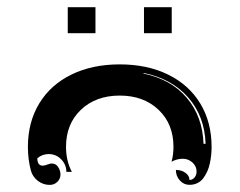

<svg xmlns="http://www.w3.org/2000/svg" viewBox="-20 -658 675 541"><path d="M58.6 -244.1Q58.6 -313.7 90.6 -366.5Q122.6 -419.2 181.3 -447.9Q240 -476.6 317.4 -476.6Q394.8 -476.6 453.5 -447.9Q512.2 -419.2 544.2 -366.5Q576.2 -313.7 576.2 -244.1Q576.2 -232.9 575.1 -221.8Q574 -210.7 571.4 -198.2Q568.8 -185.8 564.1 -175.2Q559.3 -164.6 552.9 -155.9Q546.4 -147.2 536.4 -142.2Q526.4 -137.2 513.9 -137.2Q498 -137.2 486.8 -149.5Q475.6 -161.9 475.6 -179.2Q491.5 -179.2 502.7 -170.9Q513.9 -162.6 513.9 -150.9Q522.2 -150.9 528.1 -157.8Q533.9 -164.8 533.9 -174.6Q533.9 -189.7 522.2 -200.2Q510.5 -210.7 494.9 -210.7Q479.2 -210.7 463.4 -202.4Q468.8 -222.2 468.8 -244.1Q468.8 -308.8 426.6 -348.8Q384.5 -388.7 317.4 -388.7Q250.2 -388.7 208.1 -348.8Q166 -308.8 166 -244.1Q166 -205.1 182.4 -173.8H167Q167 -194.3 152.3 -209.1Q137.7 -223.9 117.2 -223.9Q99.1 -223.9 85.2 -212.2Q85.2 -191.4 100.3 -191.2Q105.5 -191.2 113.2 -194.2Q120.8 -197.3 126 -197.3Q137.5 -197.3 143.9 -187.3Q150.4 -177.2 150.4 -166.3Q150.4 -154.1 141.5 -145.5Q132.6 -137 120.1 -137Q101.6 -137 86.7 -148.4Q71.8 -159.9 67.1 -177.2Q58.6 -209 58.6 -244.1ZM384.3 -450.7Q461.9 -434.8 506.3 -382.3Q550.8 -329.8 553.5 -252.9H559.3Q556.6 -330.3 510.3 -383.3Q463.9 -436.3 384.8 -452.4ZM170.9 -564.5V-637.7H249V-564.5ZM385.7 -564.5V-637.7H463.9V-564.5Z"/></svg>

Font: AgreloyInT3
Style: Medium
Weight: 400
Designer: gluk
Foundry: gluk
Version: Version 0.27